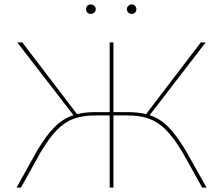

<svg xmlns="http://www.w3.org/2000/svg" viewBox="-20 -850 1011 870"><path d="M916 0H896L807 -160Q767 -226 732 -261.5Q697 -297 656 -312Q615 -327 556 -327H494V0H477V-327H414Q355 -327 314 -312Q273 -297 238 -261Q203 -225 164 -160L75 0H55L148 -167Q190 -237 228 -275Q266 -313 313 -328L58 -658H81L329 -333Q366 -342 412 -342H477V-658H494V-342H558Q605 -342 642 -333L890 -658H912L658 -328Q705 -313 742.5 -275Q780 -237 822 -167ZM370 -809Q370 -818 376 -824Q382 -830 392 -830Q400 -830 407 -823.5Q414 -817 414 -809Q414 -800 407.5 -793.5Q401 -787 392 -787Q382 -787 376 -793Q370 -799 370 -809ZM555 -809Q555 -817 561.5 -823.5Q568 -830 577 -830Q586 -830 592 -823.5Q598 -817 598 -809Q598 -799 592 -793Q586 -787 577 -787Q568 -787 561.5 -793Q555 -799 555 -809Z"/></svg>

Font: Ysabeau Thin
Style: Regular
Weight: 200
Designer: Christian Thalmann (Catharsis Fonts)
Version: Version 0.003